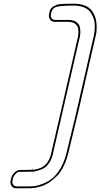

<svg xmlns="http://www.w3.org/2000/svg" viewBox="-20 -813 538 1029"><path d="M377 -793Q407 -793 429.5 -785Q452 -777 464.5 -764.5Q477 -752 485 -734.5Q493 -717 495.5 -701Q498 -685 498 -666.5Q498 -648 496 -635.5Q494 -623 491 -612L488 -600L398 -207L347 4Q337 46 320.5 79Q304 112 283.5 132Q263 152 242.5 165.5Q222 179 200 185.5Q178 192 163.5 194Q149 196 135 196H133H68Q50 196 42.5 184Q35 172 36 161L38 149Q43 127 55.5 114Q68 101 77 100L87 98L152 97H153H152H153H154Q162 97 172 95Q182 93 199.5 86Q217 79 231.5 60.5Q246 42 253 14L303 -202L396 -608Q397 -610 398 -614Q400 -624 400.5 -635Q401 -646 398.5 -660.5Q396 -675 383.5 -685Q371 -695 349 -696H322H288H274Q256 -696 248.5 -708Q241 -720 242 -731L244 -743Q246 -755 251 -764Q256 -773 266 -778.5Q276 -784 284 -787Q292 -790 310 -791.5Q328 -793 339.5 -793Q351 -793 377 -793ZM375 -783Q306 -783 283 -776.5Q260 -770 254 -743Q254 -741 252.5 -732.5Q251 -724 257 -715Q263 -706 276 -706H351Q376 -705 391 -693.5Q406 -682 408.5 -665Q411 -648 410.5 -636.5Q410 -625 408 -614Q407 -610 406 -608L263 14Q256 45 239.5 66Q223 87 203 94.5Q183 102 171.5 104.5Q160 107 151 107H149Q149 107 150 105Q150 102 150.5 100Q151 98 152 94.5Q153 91 153.5 89Q154 87 154 87H155Q150 107 150 107H149L85 108Q81 108 76.5 109Q72 110 62 120.5Q52 131 48 149Q48 151 46.5 159.5Q45 168 51 177Q57 186 70 186H137Q154 186 170.5 183.5Q187 181 214 170Q241 159 262.5 141Q284 123 305 87.5Q326 52 337 4L388 -207L478 -601V-602Q480 -606 481 -612Q484 -625 486 -639.5Q488 -654 488 -675Q488 -696 482 -713.5Q476 -731 464.5 -747.5Q453 -764 430 -773.5Q407 -783 375 -783Z"/></svg>

Font: Soda Fountain
Style: OutlineOblique
Weight: 400
Version: Version 1.0